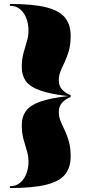

<svg xmlns="http://www.w3.org/2000/svg" viewBox="-20 -800 432 970"><path d="M30 -780Q147.5 -780 214.5 -762.8Q281.5 -745.5 309.2 -710Q337 -674.5 337 -620Q337 -576 328 -544Q319 -512 307 -487.2Q295 -462.5 286 -440.5Q277 -418.5 277 -395Q277 -364 295.8 -345.5Q314.5 -327 337 -319.5V-309.5Q314.5 -302 295.8 -283.2Q277 -264.5 277 -234Q277 -210.5 286 -188.5Q295 -166.5 307 -141.8Q319 -117 328 -85Q337 -53 337 -9Q337 45.5 309.2 80.8Q281.5 116 214.5 133Q147.5 150 30 150V141Q61 141 82 123Q103 105 113.5 76.8Q124 48.5 124 17Q124 -11 115.5 -38.5Q107 -66 98.5 -97.5Q90 -129 90 -169Q90 -209.5 110.2 -238.2Q130.5 -267 181.5 -285.8Q232.5 -304.5 324 -314.5Q232.5 -325 181.5 -343.5Q130.5 -362 110.2 -390.8Q90 -419.5 90 -460Q90 -500 98.5 -531.5Q107 -563 115.5 -590.5Q124 -618 124 -646Q124 -677.5 113.5 -706.2Q103 -735 82 -753Q61 -771 30 -771Z"/></svg>

Font: Bodoni* 24pt Fatface
Style: Regular
Weight: 900
Version: Version 2.3